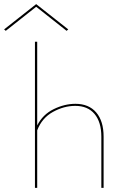

<svg xmlns="http://www.w3.org/2000/svg" viewBox="-75 -914 619 934"><path d="M101 -881 -47 -764 -55 -771 101 -894 257 -771 249 -764ZM429 -249V0H418V-249Q418 -320 385 -359.5Q352 -399 291 -399Q236 -399 182.5 -369.5Q129 -340 106 -280V0H95V-711H106V-304Q133 -357 186 -383Q239 -409 292 -409Q357 -409 393 -367Q429 -325 429 -249Z"/></svg>

Font: Ysabeau Infant Hairline
Style: Regular
Weight: 100
Designer: Christian Thalmann (Catharsis Fonts)
Version: Version 0.003